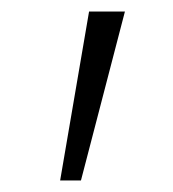

<svg xmlns="http://www.w3.org/2000/svg" viewBox="-20 -720 300 332"><path d="M134 -700 84 -408H120L196 -700Z"/></svg>

Font: NM-font
Style: Light
Weight: 500
Designer: ""
Foundry: ""
Version: ""